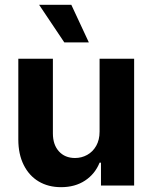

<svg xmlns="http://www.w3.org/2000/svg" viewBox="-20 -776 637 803"><path d="M396.5 -530.3H541V0H402.3V-95.7H396.5Q377.4 -48.3 335.7 -20.8Q293.9 6.8 235.4 6.8Q182.1 6.8 141.8 -17.1Q101.6 -41 79.1 -86.2Q56.6 -131.3 56.6 -192.4V-530.3H201.2V-217.8Q201.2 -170.9 226.3 -143.1Q251.5 -115.2 293.9 -115.2Q321.3 -115.2 344.7 -128.2Q368.2 -141.1 382.3 -166Q396.5 -190.9 396.5 -225.6ZM143.6 -755.9H278.3L351.6 -598.6H249Z"/></svg>

Font: Pretendard JP
Style: Bold
Weight: 700
Designer: Base glyphs from Inter by Rasmus Andersson; Hangeul glyphs from Noto Sans CJK(Source Han Sans) by Jang Soo-young and Kan
Foundry: Kil Hyung-jin
Version: Version 1.309